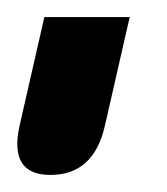

<svg xmlns="http://www.w3.org/2000/svg" viewBox="-57 38 196 225"><path d="M-5 58H95L66 185Q53 243 2 243Q-47 243 -34 185Z"/></svg>

Font: Coval
Style: Italic
Weight: 400
Foundry: Context Ltd
Version: Version 001.000